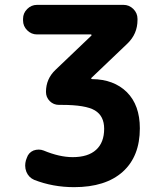

<svg xmlns="http://www.w3.org/2000/svg" viewBox="-20 -566 661 793"><path d="M75.2 -488.3Q75.2 -511.7 92.3 -528.8Q109.4 -545.9 132.8 -545.9H490.2Q513.7 -545.9 530.8 -528.8Q547.9 -511.7 547.9 -488.3V-483.4Q547.9 -425.8 505.9 -385.7L357.4 -244.1Q356.4 -243.2 356.9 -241.2Q357.4 -239.3 360.4 -239.3Q450.2 -238.3 503.9 -185.5Q557.6 -131.8 557.6 -36.1Q557.6 80.1 486.8 143.6Q416 207 286.1 207Q198.2 207 121.1 176.8Q98.6 167 88.9 143.6Q84 130.9 84 118.2Q84 107.4 86.9 96.7L90.8 85.9Q97.7 64.5 118.2 55.7Q128.9 51.8 139.6 51.8Q150.4 51.8 160.2 55.7Q225.6 83 280.3 83Q343.8 83 377 52.7Q410.2 22.5 410.2 -34.2Q410.2 -86.9 372.1 -109.9Q334 -132.8 235.4 -132.8H223.6Q201.2 -132.8 185.5 -148.4Q169.9 -164.1 169.9 -186.5Q169.9 -240.2 209 -277.3L357.4 -418.9Q358.4 -419.9 357.9 -421.9Q357.4 -423.8 355.5 -423.8H132.8Q109.4 -423.8 92.3 -440.9Q75.2 -458 75.2 -481.4Z"/></svg>

Font: Gen Jyuu Gothic P Bold
Style: Bold
Weight: 700
Designer: [Source Han Sans]
Ryoko NISHIZUKA  (kana & ideographs); Paul D. Hunt (Latin, Greek & Cyrillic); Wenlong ZHANG  (bopomofo
Version: Version 1.002.20150607